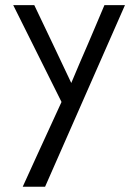

<svg xmlns="http://www.w3.org/2000/svg" viewBox="-20 -460 515 730"><path d="M151.4 250C302.7 -94.7 404.3 -325.2 455.1 -440.4H377C356.4 -390.6 335 -341.8 314.5 -293C293 -243.2 271.5 -194.3 251 -144.5L180.7 -293C157.2 -341.8 133.8 -390.6 110.4 -440.4H30.3C122.1 -255.9 183.6 -133.8 213.9 -72.3C139.6 88.9 90.8 196.3 66.4 250Z"/></svg>

Font: My Font
Style: Regular
Weight: 400
Designer: Alfredo Marco Pradil
Version: Version 0.001